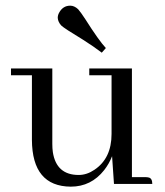

<svg xmlns="http://www.w3.org/2000/svg" viewBox="-20 -661 594 690"><path d="M502.9 -24.4H454.1V-415H300.8V-390.6H380.9V-179.7Q380.9 -91.8 319.3 -50.8Q292 -32.2 262.7 -32.2Q182.6 -32.2 169.9 -114.3Q168 -127.9 168 -143.6V-415H19.5V-390.6H94.7V-158.2Q95.7 8.8 234.4 9.8Q307.6 9.8 354.5 -49.8Q372.1 -72.3 382.8 -99.6L389.6 0H527.3Q527.3 -21.5 512.7 -23.4Q508.8 -24.4 502.9 -24.4ZM360.4 -488.3Q335 -515.6 286.1 -592.8Q269.5 -618.2 260.7 -627.9Q247.1 -640.6 232.4 -640.6Q206.1 -640.6 192.4 -615.2Q187.5 -606.4 187.5 -596.7Q188.5 -582 200.2 -569.3Q210 -559.6 279.3 -517.6Q319.3 -492.2 345.7 -471.7Z"/></svg>

Font: Abhaya Libre
Style: Regular
Weight: 400
Designer: Pushpananda Ekanayake, Sol Matas, Pathum Egodawatta
Foundry: Mooniak
Version: Version 1.050 ; ttfautohint (v1.6)